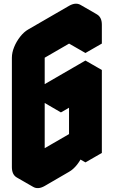

<svg xmlns="http://www.w3.org/2000/svg" viewBox="-20 -946 603 1018"><path d="M217 -740 433 -865Q467 -885 493.5 -870Q520 -855 520 -815V-715L433 -665V-765L217 -640V-60L433 -185V-425L303 -350V-450L520 -575V-135L433 -85V-185Q433 -159 421 -129Q409 -99 389 -73.5Q369 -48 346 -35L217 40Q182 60 156 45Q130 30 130 -10V-590Q130 -617 142 -646.5Q154 -676 174 -701.5Q194 -727 217 -740ZM433 -185V-85L346 -135V-235ZM433 -425V-185L346 -235V-475ZM433 -765V-665L346 -715V-815ZM520 -575 303 -450 217 -500 433 -625ZM303 -450V-350L217 -400V-500ZM433 -185 217 -60 130 -110 346 -235ZM494 -870Q467 -885 433 -865L217 -740Q194 -727 174 -701.5Q154 -676 142 -646.5Q130 -617 130 -590V-10Q130 30 156 45L69 -5Q43 -20 43 -60V-640Q43 -667 55 -696.5Q67 -726 87 -751.5Q107 -777 130 -790L346 -915Q381 -935 407 -920Z"/></svg>

Font: Nabla Normal
Style: Regular
Weight: 400
Designer: Arthur Reinders Folmer
Version: Version 1.000